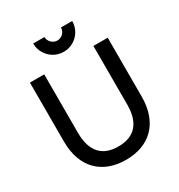

<svg xmlns="http://www.w3.org/2000/svg" viewBox="-215 -1069 1143 1227"><g transform="rotate(-30 357.0 -455.5)"><path d="M357 -782C383.5 -782 407.5 -788.5 429.5 -801.5C473.5 -827 501 -873.5 501 -926H418C418 -893 390.5 -865 357 -865C324 -865 296 -893 296 -926H213C213 -899.5 219.5 -875.5 232.5 -853.5C258 -809.5 304.5 -782 357 -782ZM357 15C529.5 15 644 -90 644 -285V-720H538.5V-288.5C538.5 -153.5 477.5 -83.5 357 -83.5C236.5 -83.5 175.5 -153.5 175.5 -288.5V-720H70V-285C70 -90 184.5 15 357 15Z"/></g></svg>

Font: Vela Sans SemBd
Style: Regular
Weight: 600
Designer: Principal design: Mikhail Sharanda - project Manrope.
Design modification: Ravid Balaliev
Foundry: Mikhail Sharanda
Version: Version 1.001